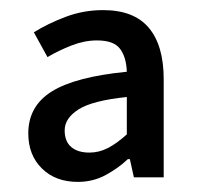

<svg xmlns="http://www.w3.org/2000/svg" viewBox="-20 -741 389 380"><path d="M134 -381Q90 -381 63 -407.5Q36 -434 36 -477Q36 -531 82.5 -560Q129 -589 231 -599Q230 -628 217.5 -644.5Q205 -661 172 -661Q147 -661 121.5 -651Q96 -641 74 -628L47 -677Q74 -694 109.5 -707.5Q145 -721 184 -721Q245 -721 274.5 -686Q304 -651 304 -584V-390H245L237 -426H233Q214 -408 189 -394.5Q164 -381 134 -381ZM157 -439Q176 -439 193.5 -448Q211 -457 231 -475V-549Q163 -542 135.5 -524.5Q108 -507 108 -483Q108 -461 121 -450Q134 -439 157 -439Z"/></svg>

Font: Source Sans 3 ExtraLight Medium
Style: Regular
Weight: 500
Version: Version 3.052;hotconv 1.1.0;makeotfexe 2.6.0